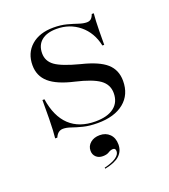

<svg xmlns="http://www.w3.org/2000/svg" viewBox="-119 -514 706 801"><g transform="rotate(-20 234.5 -113.5)"><path d="M247.6 11.3Q210.5 11.3 183.5 4.4Q156.5 -2.4 137.1 -9.3Q117.7 -16.1 102.4 -16.1Q79 -16.1 67.7 10.5H58.1Q59.7 -4.8 60.9 -24.2Q62.1 -43.5 62.5 -75.4Q62.9 -107.3 62.9 -158.1H71.8Q83.9 -79 126.6 -38.7Q169.4 1.6 241.1 1.6Q294.4 1.6 323.4 -20.6Q352.4 -42.7 352.4 -83.9Q352.4 -121.8 321 -144.4Q289.5 -166.9 216.1 -183.9Q141.9 -200.8 107.7 -230.6Q73.4 -260.5 73.4 -308.1Q73.4 -362.1 110.1 -394.4Q146.8 -426.6 208.9 -426.6Q241.1 -426.6 266.9 -419.8Q292.7 -412.9 312.9 -406Q333.1 -399.2 348.4 -399.2Q359.7 -399.2 366.9 -405.2Q374.2 -411.3 379 -425H387.9Q386.3 -408.9 385.5 -390.3Q384.7 -371.8 384.3 -346.8Q383.9 -321.8 383.9 -286.3H375.8Q362.9 -346.8 320.2 -381.9Q277.4 -416.9 219.4 -416.9Q175.8 -416.9 152 -397.2Q128.2 -377.4 128.2 -341.1Q128.2 -306.5 157.3 -285.5Q186.3 -264.5 263.7 -244.4Q340.3 -225.8 373.4 -196.4Q406.5 -166.9 406.5 -118.5Q406.5 -57.3 364.1 -23Q321.8 11.3 247.6 11.3ZM211.3 200.8 210.5 196Q245.2 187.9 262.9 175.4Q280.6 162.9 280.6 148.4Q280.6 134.7 269.4 134.7Q258.9 134.7 248.4 141.5Q237.9 148.4 220.2 148.4Q201.6 148.4 190.3 137.5Q179 126.6 179 109.7Q179 88.7 195.2 75Q211.3 61.3 237.1 61.3Q263.7 61.3 280.6 78.2Q297.6 95.2 297.6 124.2Q297.6 154 277 173Q256.5 191.9 211.3 200.8Z"/></g></svg>

Font: Playfair 144pt SemiExpanded Light
Style: Regular
Weight: 300
Width: 6
Designer: Claus Eggers Sørensen
Foundry: Claus Eggers Sørensen
Version: Version 2.203